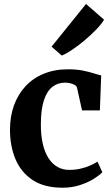

<svg xmlns="http://www.w3.org/2000/svg" viewBox="-20 -910 551 942"><path d="M287 11Q198 11 141 -26.2Q84 -63.5 56.5 -127.8Q29 -192 29 -273Q29 -338.5 48.5 -392.8Q68 -447 105 -486.8Q142 -526.5 194.8 -548.2Q247.5 -570 313.5 -570Q355.5 -570 386.2 -563.8Q417 -557.5 439 -550.5Q461 -543.5 476.5 -540L470 -368.5H382.5L358 -479Q356 -488 346.2 -493.5Q336.5 -499 323.5 -501.8Q310.5 -504.5 299 -504.5Q264 -504.5 237.5 -484.2Q211 -464 196 -419.8Q181 -375.5 180.5 -303Q180 -246.5 190 -204Q200 -161.5 218.5 -133.2Q237 -105 262.5 -90.8Q288 -76.5 319 -76.5Q349.5 -76.5 375.2 -82.5Q401 -88.5 422 -97.8Q443 -107 458.5 -117L482 -65Q468 -50 439.5 -32.2Q411 -14.5 371.8 -1.8Q332.5 11 287 11ZM282.5 -638 233 -681 402 -890.5 490.5 -813.5Q478.5 -792.5 453 -766Q427.5 -739.5 396.5 -713.2Q365.5 -687 335.5 -666.8Q305.5 -646.5 284.5 -638Z"/></svg>

Font: Merriweather Light 18pt
Style: Bold
Weight: 700
Version: Version 2.100